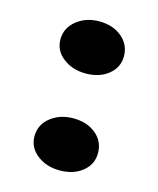

<svg xmlns="http://www.w3.org/2000/svg" viewBox="-83 -542 508 616"><g transform="rotate(15 171.5 -234.5)"><path d="M172 -309Q128 -309 97 -333Q66 -357 66 -394Q66 -432 97 -457Q128 -482 172 -482Q218 -482 247.5 -457Q277 -432 277 -394Q277 -357 247.5 -333Q218 -309 172 -309ZM172 13Q128 13 97 -11Q66 -35 66 -72Q66 -111 97 -135.5Q128 -160 172 -160Q218 -160 247.5 -135.5Q277 -111 277 -72Q277 -35 247.5 -11Q218 13 172 13Z"/></g></svg>

Font: BioRhyme ExtraBold
Style: Regular
Weight: 800
Designer: Aoife Mooney
Foundry: Aoife Mooney Type
Version: Version 1.600;gftools[0.9.33]